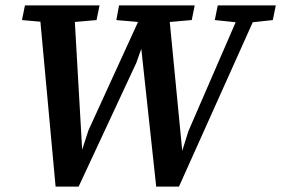

<svg xmlns="http://www.w3.org/2000/svg" viewBox="-20 -684 1037 708"><path d="M185 4 129 -604 61 -610 72 -664H347L336 -610L256 -603L283 -132L306 -203L489 -603L409 -610L419 -664H698L687 -610L606 -603L652 -128L675 -201L849 -602L772 -610L783 -664H997L986 -610L912 -602L640 4H556L501 -504L483 -453L270 4Z"/></svg>

Font: Source Serif 4 SmText Semibold
Style: Italic
Weight: 600
Italic angle: -12°
Designer: Frank Grießhammer
Foundry: Adobe
Version: Version 4.005;hotconv 1.1.0;makeotfexe 2.6.0